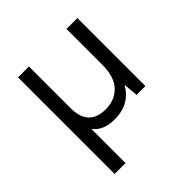

<svg xmlns="http://www.w3.org/2000/svg" viewBox="-188 -644 998 998"><g transform="rotate(-45 311.0 -145.0)"><path d="M93 210V-500H173V-194Q173 -60 299 -60Q364 -60 406.5 -103Q449 -146 449 -237V-500H529V0H464L457 -81Q405 10 295 10Q211 10 173 -41V210Z"/></g></svg>

Font: Elaine Sans
Style: Regular
Weight: 400
Designer: Wei Huang
Foundry: Wei Huang
Version: Version 2.001;December 24, 2019;FontCreator 12.0.0.2547 64-b